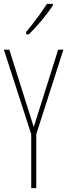

<svg xmlns="http://www.w3.org/2000/svg" viewBox="-20 -970 347 990"><path d="M280 -714H307L167 -278V0H141V-278L0 -714H28L154 -315ZM253 -943Q230 -907 194.5 -864.5Q159 -822 129 -793H115V-805Q184 -890 222 -950H253Z"/></svg>

Font: Noto Sans Display Thin Cond
Style: Regular
Weight: 250
Width: 3
Designer: Monotype Design team
Foundry: Monotype Imaging Inc.
Version: Version 1.000